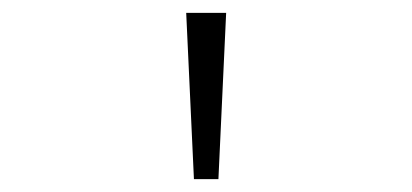

<svg xmlns="http://www.w3.org/2000/svg" viewBox="-20 -734 640 298"><path d="M269 -714H331L319 -456H281Z"/></svg>

Font: Noto Sans Mono UI Light
Style: Regular
Weight: 300
Monospace: yes
Designer: Monotype Design team
Foundry: Monotype Imaging Inc.
Version: Version 1.000